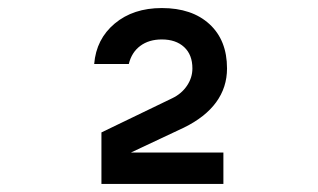

<svg xmlns="http://www.w3.org/2000/svg" viewBox="-20 -937 790 477"><path d="M232 -608 408 -693Q431 -704 444.5 -724Q458 -744 458 -767Q458 -801 437.5 -820Q417 -839 382 -839Q350 -839 328.5 -823Q307 -807 300 -778H214Q219 -840 265 -878.5Q311 -917 382 -917Q457 -917 500.5 -877Q544 -837 544 -767Q544 -720 517 -683Q490 -646 437 -620L252 -533L248 -558H535V-480H232Z"/></svg>

Font: Martian Mono SemiExpanded
Style: Regular
Weight: 400
Width: 6
Monospace: yes
Designer: Roman Shamin
Foundry: Evil Martians
Version: Version 1.000